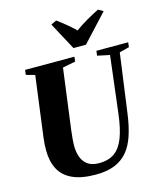

<svg xmlns="http://www.w3.org/2000/svg" viewBox="-142 -1097 1027 1210"><g transform="rotate(-15 372.0 -491.5)"><path d="M676 -695.5 622.5 -305.5Q612 -228.5 592.2 -169.2Q572.5 -110 539 -70.2Q505.5 -30.5 454.8 -10.2Q404 10 332.5 10Q237.5 10 179 -17.5Q120.5 -45 94 -96.2Q67.5 -147.5 67.5 -218.5Q67.5 -237.5 68.5 -257.8Q69.5 -278 72.5 -299.5L124.5 -695.5L67 -711.5L71 -743H392.5L389.5 -712L305.5 -695.5L254 -304.5Q250.5 -275.5 248 -248.5Q245.5 -221.5 245.5 -199.5Q245.5 -160.5 257.2 -127.5Q269 -94.5 296.2 -74.5Q323.5 -54.5 370.5 -54.5Q433 -54.5 472.2 -83.2Q511.5 -112 533.8 -170.8Q556 -229.5 567 -318.5L612.5 -695L532.5 -712L536 -743H743.5L740 -712ZM401 -797 305 -976 340.5 -993Q372 -970.5 401 -946Q430 -921.5 455 -897.5Q491 -924 532.2 -947.8Q573.5 -971.5 612.5 -991L645 -972.5L482.5 -797Z"/></g></svg>

Font: Merriweather 96pt Black
Style: Italic
Weight: 900
Italic angle: -7.8°
Version: Version 2.101